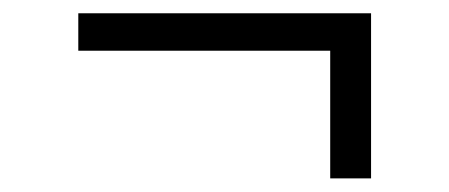

<svg xmlns="http://www.w3.org/2000/svg" viewBox="-20 -420 660 282"><path d="M95 -345.5H465V-158H525V-400.5H95Z"/></svg>

Font: Monaspace Neon ExtraLight
Style: Regular
Weight: 200
Designer: Riley Cran & the Lettermatic Team
Foundry: Lettermatic
Version: Version 1.200 (Monaspace Neon)